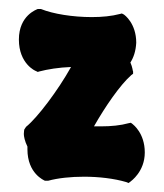

<svg xmlns="http://www.w3.org/2000/svg" viewBox="-20 -713 364 427"><path d="M276 -554C275 -555 275 -563 270 -574C277 -585 282 -599 283 -618C283 -661 257 -680 255 -681L251 -683L247 -682C228 -677 207 -675 184 -675C142 -675 98 -682 71 -693H64C62 -692 22 -679 22 -625C22 -571 59 -555 60 -555L64 -553L67 -554C86 -559 111 -563 138 -564C109 -512 63 -451 38 -431L34 -425C34 -424 33 -421 33 -415C33 -410 35 -399 41 -387V-381C41 -327 78 -312 80 -311H87C109 -317 137 -320 167 -320C200 -320 234 -316 261 -308L266 -306L270 -309C271 -310 302 -331 302 -374C302 -417 276 -436 275 -437L271 -440L266 -439C248 -434 227 -432 205 -432H189C214 -476 247 -524 272 -546L276 -549Z"/></svg>

Font: Hanalei Fill
Style: Regular
Weight: 400
Designer: Astigmatic (AOETI)
Foundry: Astigmatic (AOETI)
Version: Version 1.000